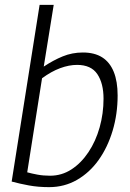

<svg xmlns="http://www.w3.org/2000/svg" viewBox="-20 -760 533 790"><path d="M201 -740 160 -486Q199 -512 238 -528Q277 -544 321 -544Q369 -544 400.5 -524Q432 -504 448 -464.5Q464 -425 464 -367Q464 -291 443.5 -222.5Q423 -154 386 -102Q349 -50 297 -20Q245 10 182 10Q137 10 99 3Q61 -4 28 -13L143 -740ZM297 -493Q264 -493 227.5 -479.5Q191 -466 153 -438L92 -51Q110 -46 134 -41.5Q158 -37 186 -37Q234 -37 274 -63Q314 -89 344 -134Q374 -179 390 -236Q406 -293 406 -354Q406 -417 380.5 -455Q355 -493 297 -493Z"/></svg>

Font: Georama Light
Style: Italic
Weight: 300
Italic angle: -9°
Designer: Jean-Baptiste Levee
Foundry: Production Type
Version: Version 1.001